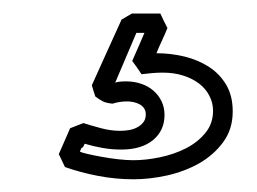

<svg xmlns="http://www.w3.org/2000/svg" viewBox="-20 -35 388 290"><path d="M179.2 -14.6H222.2Q224.6 -9.3 227.3 -3.7Q230 2 232.9 7.3Q229 17.1 224.6 26.4Q220.2 35.6 216.3 45.4Q238.3 45.4 259 50.5Q279.8 55.7 295.9 66.2Q312 76.7 321.8 93.3Q331.5 109.9 331.5 133.3Q331.5 160.2 317.1 179.7Q302.7 199.2 280.8 211.7Q258.8 224.1 232.4 230Q206.1 235.8 181.6 235.8Q154.8 235.8 128.2 230.7Q101.6 225.6 78.1 217.3Q75.7 212.4 73.5 207.5Q71.3 202.6 68.8 197.8Q73.2 188 77.4 178.2Q81.5 168.5 85.9 158.7Q91.3 156.7 95.9 154.8Q100.6 152.8 106 150.9Q118.2 154.8 132.8 158.7Q147.5 162.6 161.6 162.6Q168.5 162.6 175.3 161.4Q182.1 160.2 187.5 157.2Q192.9 154.3 196.5 149.7Q200.2 145 200.2 137.7Q200.2 132.3 197.5 128.4Q194.8 124.5 190.4 122.3Q186 120.1 181.2 119.1Q176.3 118.2 171.9 118.2Q160.2 118.2 149.9 121.6Q140.1 120.6 135 117.9Q129.9 115.2 124 110.8Q122.6 106.9 121.3 102.5Q120.1 98.1 118.7 93.8Q129.9 68.8 141.1 44.2Q152.3 19.5 163.6 -5.4ZM153.8 90.3Q153.8 89.4 158.9 88.6Q164.1 87.9 170.4 87.9Q182.6 87.9 193.4 91.6Q204.1 95.2 211.9 102.1Q219.7 108.9 224.1 118.2Q228.5 127.4 228.5 138.7Q228.5 162.1 211.2 176.5Q193.8 190.9 163.1 190.9Q148.9 190.9 135 188.5Q121.1 186 107.9 182.1Q106 186.5 105.2 187.3Q104.5 188 104 188Q103.5 188 103 188.7Q102.5 189.5 100.6 193.8Q102.5 195.3 112.1 197.5Q121.6 199.7 133.8 201.9Q146 204.1 158.9 205.6Q171.9 207 181.2 207Q200.2 207 221.4 202.6Q242.7 198.2 260.5 189.2Q278.3 180.2 290 166Q301.8 151.9 301.8 132.3Q301.8 120.1 296.1 109.4Q290.5 98.6 280.5 91.1Q270.5 83.5 256.6 79.1Q242.7 74.7 226.1 74.7Q217.8 74.7 209.7 75.4Q201.7 76.2 193.8 77.1Q190.4 71.8 187 67.1Q183.6 62.5 179.7 57.1Q184.6 46.4 189 35.9Q193.4 25.4 198.2 14.6H186Z"/></svg>

Font: XB Kayhan Pook
Style: Regular
Weight: 700
Designer: Behnam
Foundry: Irmug
Version: Version 7.300 2009